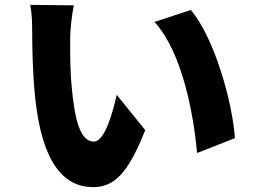

<svg xmlns="http://www.w3.org/2000/svg" viewBox="-20 -744 1040 788"><path d="M576 -210 459 -355C444 -287 411 -163 365 -163C307 -163 286 -259 274 -390C269 -444 268 -496 268 -548V-563C268 -565 268 -567 268 -568V-588C268 -617 274 -680 283 -722L104 -724C111 -689 112 -651 112 -621C112 -558 114 -441 124 -346C152 -73 243 24 362 24C449 24 506 -33 576 -210ZM944 -177C935 -321 861 -588 763 -703L614 -654C731 -526 775 -267 789 -116L944 -177Z"/></svg>

Font: Glow Sans SC Normal ExtraBold
Style: Regular
Weight: 800
Designer: Ryoko NISHIZUKA (kana, bopomofo & ideographs); Paul D. Hunt (Latin, Greek & Cyrillic); Sandoll Communications, Soo-young
Version: Version 0.93